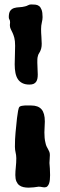

<svg xmlns="http://www.w3.org/2000/svg" viewBox="-20 -801 274 874"><path d="M173.8 -723.1Q173.8 -712.4 170.4 -698.5Q167 -684.6 167 -668.9Q167 -650.9 168.5 -633.5Q169.9 -616.2 169.9 -602.1Q169.9 -589.4 167.7 -581.1Q165.5 -572.8 162.6 -566.9Q159.7 -561 156.7 -556.6Q153.8 -552.2 152.8 -546.9Q150.4 -539.6 150.1 -531.5Q149.9 -523.4 149.9 -516.1Q149.9 -502 150.9 -488.3Q151.9 -474.6 151.9 -461.9Q151.9 -452.1 150.4 -443.8Q148.9 -435.5 144.8 -429.2Q140.6 -422.9 133.3 -419.4Q126 -416 113.8 -416Q95.2 -416 82.3 -422.4Q69.3 -428.7 61.5 -440.4Q53.7 -452.1 50.3 -469.2Q46.9 -486.3 46.9 -507.8Q46.9 -528.3 47.9 -550.3Q48.8 -572.3 48.8 -592.8Q48.8 -615.2 45.2 -628.9Q41.5 -642.6 36.9 -652.1Q32.2 -661.6 28.6 -669.2Q24.9 -676.8 24.9 -687Q24.9 -689.5 25.4 -692.4Q25.9 -695.3 25.9 -699.2Q25.9 -708 22.9 -712.2Q20 -716.3 20 -723.1Q20 -743.2 26.9 -752.2Q33.7 -761.2 44.4 -764.4Q55.2 -767.6 68.4 -768.1Q81.5 -768.6 94.2 -772Q101.1 -773.4 107.7 -777.1Q114.3 -780.8 122.1 -780.8Q132.3 -780.8 141.6 -779.8Q150.9 -778.8 158 -773.4Q165 -768.1 169.4 -756.3Q173.8 -744.6 173.8 -723.1ZM205.1 -59.1Q206.1 -49.3 207 -34.4Q208 -19.5 208 -3.9Q208 6.3 207 16.4Q206.1 26.4 203.4 34.2Q200.7 42 195.8 46.9Q190.9 51.8 183.1 51.8Q176.8 51.8 170.2 50.3Q163.6 48.8 155.8 48.8Q145.5 50.3 133.3 51.8Q121.1 53.2 109.9 53.2Q97.7 53.2 86.7 50.8Q75.7 48.3 67.6 42.2Q59.6 36.1 54.7 24.9Q49.8 13.7 49.8 -3.9Q49.8 -20.5 52 -40.5Q54.2 -60.5 54.2 -81.1Q54.2 -88.9 53.2 -95Q52.2 -101.1 51 -106.9Q49.8 -112.8 48.8 -118.9Q47.9 -125 47.9 -132.8Q47.9 -147.9 48.6 -167Q49.3 -186 50.8 -198.2Q52.2 -208.5 53.7 -226.8Q55.2 -245.1 57.4 -263.4Q59.6 -281.7 62.3 -296.4Q64.9 -311 68.8 -314.9Q72.3 -317.9 79.8 -319.3Q87.4 -320.8 94.7 -321Q102.1 -321.3 107.7 -321Q113.3 -320.8 112.8 -320.8H122.1Q153.8 -320.8 168.9 -303.5Q184.1 -286.1 184.1 -248Q184.1 -235.8 183.1 -223.4Q182.1 -210.9 182.1 -198.2Q182.1 -186 183.1 -174.1Q184.1 -162.1 187 -150.9Q189 -140.6 192.4 -133.8Q195.8 -127 199.2 -121.1Q202.6 -115.2 204.8 -109.4Q207 -103.5 207 -95.2Q207 -85.4 206.1 -76.4Q205.1 -67.4 205.1 -59.1Z"/></svg>

Font: Freckle Face
Style: Regular
Weight: 400
Designer: Astigmatic (AOETI)
Foundry: Astigmatic (AOETI)
Version: Version 1.000